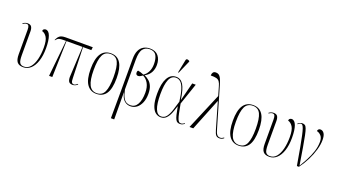

<svg xmlns="http://www.w3.org/2000/svg" viewBox="-78 -1513 4332 2460"><g transform="rotate(20 2087.5 -283.0)"><path d="M205 10Q147 10 121 -21.5Q95 -53 95 -127V-459Q95 -496 86.5 -512Q78 -528 58 -528Q35 -528 9 -508L4 -516Q19 -527 34.5 -533Q50 -539 68 -539Q107 -539 121.5 -516Q136 -493 136 -453V-130Q136 -53 153 -27Q170 -1 210 -1Q263 -1 298 -43.5Q333 -86 350.5 -157Q368 -228 368 -315Q368 -414 341 -456.5Q314 -499 275 -509Q276 -528 288 -536Q300 -544 312 -544Q354 -544 376 -484Q398 -424 398 -317Q398 -216 373.5 -142.5Q349 -69 305.5 -29.5Q262 10 205 10Z M555 0 606 -495H575Q543 -495 524 -491.5Q505 -488 493.5 -479Q482 -470 470 -454L465 -457Q476 -482 489 -499.5Q502 -517 524 -526.5Q546 -536 586 -536H956L951 -495H838L851 -84Q851 -36 860.5 -20.5Q870 -5 891 -5Q902 -5 914.5 -12.5Q927 -20 938 -30L944 -23Q912 6 877 6Q832 6 819.5 -23.5Q807 -53 811 -98L831 -495H613L599 0Z M1201 10Q1118 10 1071.5 -57.5Q1025 -125 1025 -267Q1025 -543 1204 -543Q1379 -543 1379 -267Q1379 -123 1334 -56.5Q1289 10 1201 10ZM1202 0Q1277 0 1307 -66.5Q1337 -133 1337 -267Q1337 -407 1306.5 -470Q1276 -533 1203 -533Q1128 -533 1097 -469.5Q1066 -406 1066 -267Q1066 -131 1098.5 -65.5Q1131 0 1202 0Z M1485 239 1487 -141V-568Q1487 -642 1508.5 -686.5Q1530 -731 1567.5 -751.5Q1605 -772 1653 -772Q1730 -772 1768 -724.5Q1806 -677 1806 -603Q1806 -548 1782.5 -502.5Q1759 -457 1705 -427V-425Q1740 -409 1768.5 -384Q1797 -359 1813.5 -318.5Q1830 -278 1830 -216Q1830 -148 1808.5 -97Q1787 -46 1750 -18Q1713 10 1665 10Q1619 10 1583 -20.5Q1547 -51 1530 -128H1528L1530 239ZM1661 -2Q1723 -2 1755.5 -60Q1788 -118 1788 -218Q1788 -294 1759.5 -344.5Q1731 -395 1685 -416Q1675 -409 1659 -399Q1643 -389 1627 -389Q1613 -388 1603.5 -397Q1594 -406 1594 -423Q1594 -429 1595.5 -437.5Q1597 -446 1605 -453Q1619 -451 1641.5 -444Q1664 -437 1685 -428Q1723 -452 1745 -496.5Q1767 -541 1767 -600Q1767 -674 1742 -718Q1717 -762 1652 -762Q1594 -762 1561 -721Q1528 -680 1528 -574V-169Q1542 -101 1561.5 -65Q1581 -29 1606 -15.5Q1631 -2 1661 -2Z M2078 10Q2039 10 2006.5 -15.5Q1974 -41 1954 -100.5Q1934 -160 1934 -261Q1934 -397 1974.5 -471.5Q2015 -546 2092 -546Q2154 -546 2190.5 -487.5Q2227 -429 2247 -289H2249L2312 -536H2360L2260 -243Q2274 -165 2284 -117.5Q2294 -70 2303.5 -46Q2313 -22 2323.5 -13.5Q2334 -5 2350 -5Q2362 -5 2375.5 -11.5Q2389 -18 2398 -25L2402 -17Q2390 -8 2375 -1Q2360 6 2341 6Q2321 6 2306.5 -1Q2292 -8 2281 -28.5Q2270 -49 2260 -89Q2250 -129 2238 -196H2236Q2220 -141 2200.5 -94Q2181 -47 2152 -18.5Q2123 10 2078 10ZM2081 -2Q2124 -2 2151 -37Q2178 -72 2197.5 -130.5Q2217 -189 2237 -260Q2224 -364 2204 -424Q2184 -484 2156.5 -509Q2129 -534 2094 -534Q2031 -534 2003 -466Q1975 -398 1975 -268Q1975 -2 2081 -2ZM2101 -605 2093 -608 2128 -783Q2132 -805 2147.5 -804.5Q2163 -804 2179 -792V-783Z M2470 0 2680 -498 2646 -615Q2635 -657 2619.5 -678.5Q2604 -700 2576 -707Q2548 -714 2500 -713Q2500 -738 2511.5 -755Q2523 -772 2551 -772Q2573 -772 2590 -761Q2607 -750 2621 -722Q2635 -694 2650 -643L2809 -100Q2823 -47 2839.5 -26Q2856 -5 2884 -5Q2899 -5 2912.5 -12Q2926 -19 2934 -25L2938 -17Q2926 -6 2911.5 0Q2897 6 2880 6Q2846 6 2829.5 -14Q2813 -34 2798 -89L2698 -434H2695L2521 0Z M3140 10Q3057 10 3010.5 -57.5Q2964 -125 2964 -267Q2964 -543 3143 -543Q3318 -543 3318 -267Q3318 -123 3273 -56.5Q3228 10 3140 10ZM3141 0Q3216 0 3246 -66.5Q3276 -133 3276 -267Q3276 -407 3245.5 -470Q3215 -533 3142 -533Q3067 -533 3036 -469.5Q3005 -406 3005 -267Q3005 -131 3037.5 -65.5Q3070 0 3141 0Z M3559 10Q3501 10 3475 -21.5Q3449 -53 3449 -127V-459Q3449 -496 3440.5 -512Q3432 -528 3412 -528Q3389 -528 3363 -508L3358 -516Q3373 -527 3388.5 -533Q3404 -539 3422 -539Q3461 -539 3475.5 -516Q3490 -493 3490 -453V-130Q3490 -53 3507 -27Q3524 -1 3564 -1Q3617 -1 3652 -43.5Q3687 -86 3704.5 -157Q3722 -228 3722 -315Q3722 -414 3695 -456.5Q3668 -499 3629 -509Q3630 -528 3642 -536Q3654 -544 3666 -544Q3708 -544 3730 -484Q3752 -424 3752 -317Q3752 -216 3727.5 -142.5Q3703 -69 3659.5 -29.5Q3616 10 3559 10Z M3934 0Q3910 -143 3892.5 -238Q3875 -333 3862.5 -391Q3850 -449 3839.5 -478.5Q3829 -508 3819.5 -518Q3810 -528 3799 -528Q3782 -528 3759 -506L3753 -513Q3766 -524 3780.5 -531.5Q3795 -539 3815 -539Q3835 -539 3849 -530Q3863 -521 3874 -492.5Q3885 -464 3897 -406.5Q3909 -349 3925 -254Q3941 -159 3964 -16Q3996 -68 4029 -130Q4062 -192 4084 -259Q4106 -326 4106 -393Q4106 -446 4080.5 -474Q4055 -502 4022 -509Q4023 -525 4033 -534.5Q4043 -544 4058 -544Q4090 -544 4109.5 -514.5Q4129 -485 4129 -425Q4129 -364 4108 -290.5Q4087 -217 4049.5 -142Q4012 -67 3962 0Z"/></g></svg>

Font: Noto Serif Display Condensed ExtraLight
Style: Regular
Weight: 200
Width: 3
Designer: Monotype Design Team
Foundry: Monotype Imaging Inc.
Version: Version 2.009